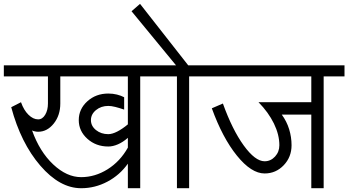

<svg xmlns="http://www.w3.org/2000/svg" viewBox="-33 -996 1843 1016"><path d="M396.5 -58.6Q469.7 -58.6 536.1 -100.1Q602.5 -141.6 643.6 -214.8V-266.6Q618.2 -244.1 591.3 -232.4Q564.5 -220.7 540 -220.7Q474.6 -220.7 429.2 -261.7Q383.8 -302.7 383.8 -360.4Q383.8 -418.9 429.2 -460Q474.6 -501 540 -501Q564.5 -501 585.9 -495.6Q607.4 -490.2 624 -481.4V-416Q598.6 -424.8 577.1 -430.2Q555.7 -435.5 540 -435.5Q502 -435.5 475.1 -413.6Q448.2 -391.6 448.2 -360.4Q448.2 -329.1 475.1 -307.6Q502 -286.1 540 -286.1Q560.5 -286.1 587.4 -299.8Q614.3 -313.5 643.6 -337.9V-591.8H286.1V-448.2Q286.1 -385.7 251.5 -342.3Q216.8 -298.8 168.9 -298.8Q160.2 -298.8 151.4 -300.8Q142.6 -302.7 136.7 -305.7Q176.8 -193.4 248.5 -126Q320.3 -58.6 396.5 -58.6ZM-12.7 -591.8V-650.4H819.3V-591.8H709V0H643.6V-129.9Q600.6 -69.3 535.2 -34.7Q469.7 0 396.5 0Q283.2 0 180.2 -119.6Q77.1 -239.3 26.4 -428.7L78.1 -455.1Q92.8 -413.1 117.7 -388.7Q142.6 -364.3 168.9 -364.3Q191.4 -364.3 206.1 -388.7Q220.7 -413.1 220.7 -448.2V-591.8Z M793 -591.8V-650.4H898.4L663.1 -936.5L708 -975.6L962.9 -650.4H1079.1V-591.8H967.8V0H903.3V-591.8Z M1367.2 -78.1Q1296.9 -78.1 1220.7 -172.4Q1144.5 -266.6 1087.9 -422.9L1146.5 -448.2Q1196.3 -309.6 1256.8 -226.1Q1317.4 -142.6 1367.2 -142.6Q1399.4 -142.6 1422.4 -167.5Q1445.3 -192.4 1445.3 -227.5Q1445.3 -283.2 1416.5 -342.3Q1387.7 -401.4 1335 -455.1H1614.3V-591.8H1052.7V-650.4H1790V-591.8H1679.7V0H1614.3V-389.6H1458Q1484.4 -353.5 1497.1 -312Q1509.8 -270.5 1509.8 -227.5Q1509.8 -165 1468.3 -121.6Q1426.8 -78.1 1367.2 -78.1Z"/></svg>

Font: Lohit Devanagari
Style: Regular
Weight: 400
Version: 2.95.4